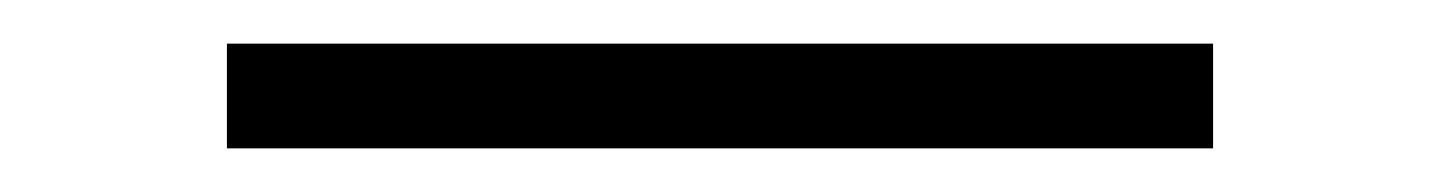

<svg xmlns="http://www.w3.org/2000/svg" viewBox="-20 28 660 88"><path d="M84 96H536V48H84Z"/></svg>

Font: Space Text Light
Style: Regular
Weight: 300
Designer: Florian Karsten (Space Text), Colophon Foundry (Space Mono)
Foundry: Florian Karsten
Version: Version 1.003;PS 001.003;hotconv 1.0.88;makeotf.lib2.5.64775